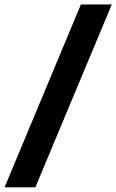

<svg xmlns="http://www.w3.org/2000/svg" viewBox="-25 -694 508 839"><path d="M-5 124.5 328.5 -674.5H463.5L129.5 124.5Z"/></svg>

Font: Anek Telugu
Style: Bold
Weight: 700
Designer: Omkar Bhoir (Telugu), Yesha Goshar (Latin)
Foundry: Ek Type
Version: Version 1.003